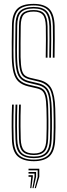

<svg xmlns="http://www.w3.org/2000/svg" viewBox="-20 -826 346 991"><path d="M154.8 6Q99.8 6 71.5 -19.1Q43.2 -44.2 41.5 -108.5Q40.5 -140.5 40.2 -169.6Q40 -198.8 40.5 -227.4Q41 -256 42.2 -286.2H51.2Q50.2 -256.5 49.6 -229.1Q49 -201.8 49.2 -172.6Q49.5 -143.5 50.5 -108.8Q52.5 -49 77.9 -25.5Q103.2 -2 154.8 -2Q205.2 -2 229.8 -26.2Q254.2 -50.5 255.8 -108.8Q256.8 -136.8 257.1 -158.8Q257.5 -180.8 257.2 -205.2Q257 -229.8 256 -265.2Q254.2 -334.5 237.4 -364.9Q220.5 -395.2 178.8 -405.2L134.8 -415.8Q114.5 -420.8 102.2 -430.4Q90 -440 84 -463.1Q78 -486.2 77 -531.2Q76.5 -560 77.1 -605.6Q77.8 -651.2 78 -691.8Q78.2 -739.2 96 -756.8Q113.8 -774.2 153.8 -774.2Q191.5 -774.2 207.8 -755.6Q224 -737 225.5 -690.8Q226.2 -665.5 226.1 -621.5Q226 -577.5 225.2 -528.2H216Q217 -578.8 217.1 -622Q217.2 -665.2 216.5 -690.5Q215.2 -733.8 200.9 -750Q186.5 -766.2 153.8 -766.2Q116.5 -766.2 102 -750Q87.5 -733.8 87 -691.5Q86.8 -645.5 86.1 -604Q85.5 -562.5 86.2 -531.5Q87.2 -489.8 92 -468.2Q96.8 -446.8 107.5 -437.8Q118.2 -428.8 136.8 -424.2L181 -414Q227.5 -403 245.4 -369.1Q263.2 -335.2 265.2 -265.5Q266 -235.8 266.2 -213.1Q266.5 -190.5 266.4 -166.5Q266.2 -142.5 265 -108.2Q263 -45 235.6 -19.5Q208.2 6 154.8 6ZM154.8 -9.8Q107.8 -9.8 84.5 -31.4Q61.2 -53 59.8 -108.8Q58.8 -141.8 58.5 -171.4Q58.2 -201 58.8 -229.4Q59.2 -257.8 60.2 -286.2H69.5Q68.5 -259 67.9 -232.5Q67.2 -206 67.5 -176.2Q67.8 -146.5 68.8 -109Q70.5 -58.8 90.4 -38.2Q110.2 -17.8 154.8 -17.8Q198 -17.8 217 -38.8Q236 -59.8 237.8 -109.2Q238.8 -138.5 239 -160.4Q239.2 -182.2 239 -206.1Q238.8 -230 237.8 -264.5Q236.8 -309.2 230.2 -334Q223.8 -358.8 210.2 -370.5Q196.8 -382.2 174.5 -387.5L130.2 -398Q103.8 -404.2 88.5 -417.8Q73.2 -431.2 66.6 -458.1Q60 -485 59 -530.8Q58.5 -550 58.6 -579.1Q58.8 -608.2 59.1 -638.8Q59.5 -669.2 59.8 -692.2Q60 -747.8 83 -769Q106 -790.2 153.8 -790.2Q200.2 -790.2 221.1 -768Q242 -745.8 243.8 -691.2Q244.5 -666.8 244.4 -622.1Q244.2 -577.5 243.2 -528.2H234.2Q235.2 -575.8 235.4 -620.8Q235.5 -665.8 234.8 -691Q233 -741 214.8 -761.6Q196.5 -782.2 153.8 -782.2Q108.5 -782.2 88.9 -762.4Q69.2 -742.5 68.8 -692Q68.5 -654.8 67.9 -608.5Q67.2 -562.2 68 -531Q69 -485 75.4 -460Q81.8 -435 95.5 -423.6Q109.2 -412.2 132.2 -406.8L176.5 -396.5Q216 -387 230.6 -358.6Q245.2 -330.2 247 -265Q247.8 -234 248 -210.5Q248.2 -187 248 -163.6Q247.8 -140.2 246.8 -108.8Q245 -55.2 223.6 -32.5Q202.2 -9.8 154.8 -9.8ZM154.8 -25.8Q114.5 -25.8 96.9 -44.2Q79.2 -62.8 78 -109.5Q77 -144.5 76.8 -173.4Q76.5 -202.2 77 -229.5Q77.5 -256.8 78.5 -286.2H87.5Q86.5 -255.5 86 -228.5Q85.5 -201.5 85.8 -173.1Q86 -144.8 87 -109.8Q88.2 -67.2 103.5 -50.5Q118.8 -33.8 154.8 -33.8Q188.8 -33.8 203.5 -50.6Q218.2 -67.5 219.5 -110Q220.5 -140.2 220.8 -161.9Q221 -183.5 220.9 -206.5Q220.8 -229.5 219.8 -264.2Q218.8 -306 213.5 -327.2Q208.2 -348.5 197.9 -357.2Q187.5 -366 170.2 -370L125.8 -380.2Q95.2 -387.5 77 -403.5Q58.8 -419.5 50.4 -449.9Q42 -480.2 40.8 -530.2Q40 -563 40.6 -607.8Q41.2 -652.5 41.8 -693Q42.2 -751.2 67.2 -778.6Q92.2 -806 153.8 -806Q207.2 -806 233.6 -780.5Q260 -755 262 -692Q262.5 -668.8 262.5 -623.8Q262.5 -578.8 261.5 -528.2H252.5Q253.5 -577 253.5 -621.9Q253.5 -666.8 252.8 -691.5Q251.2 -750.5 227.2 -774.2Q203.2 -798 153.8 -798Q98.5 -798 75 -773.8Q51.5 -749.5 50.8 -692.5Q50.5 -649 49.8 -607Q49 -565 49.8 -530.2Q51 -482.2 58.6 -453.8Q66.2 -425.2 83 -410.6Q99.8 -396 128 -389L172.5 -378.8Q191.8 -374.2 203.8 -364.4Q215.8 -354.5 221.8 -331.5Q227.8 -308.5 228.8 -264.2Q229.5 -231.8 229.8 -208.9Q230 -186 229.8 -163.6Q229.5 -141.2 228.5 -109.8Q227 -63.8 210.2 -44.8Q193.5 -25.8 154.8 -25.8ZM159.2 145 174.5 86.5V53.2H127.2V45H182.8V86.5L165.2 145ZM136 145 141.2 86.5H127.2V78.2H149.5V86.5L141.8 145ZM147.5 145 158 86.5V70H127.2V61.8H166.2V86.5L153.2 145Z"/></svg>

Font: Big Shoulders Inline Display Thin Light
Style: Regular
Weight: 300
Version: Version 2.002